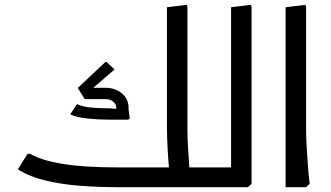

<svg xmlns="http://www.w3.org/2000/svg" viewBox="-20 -776 1372 796"><path d="M340 -389 302 -411 417 -519H422L455 -488ZM426 -280Q388 -280 343.5 -284.5Q299 -289 271 -302L299 -344H300Q322 -334 353.5 -330.5Q385 -327 426 -327ZM331 -365 302 -412H418V-365ZM426 -280V-327Q441 -327 454 -325.5Q467 -324 467 -324V-280ZM466 -280Q464 -294 463 -306.5Q462 -319 462 -329H513Q513 -319 515 -307Q517 -295 518 -285L512 -280ZM462 -329Q462 -344 449.5 -354.5Q437 -365 418 -365H342V-370L347 -412H418Q457 -412 485 -389Q513 -366 513 -329Z M720 0V-82H852V0ZM852 0V-82Q864 -82 868 -71Q872 -60 872 -42Q872 -24 868 -12Q864 0 852 0ZM467 0Q392 0 315.5 -5.5Q239 -11 171 -27Q103 -43 54 -74L94 -138H105Q155 -110 243 -96Q331 -82 467 -82H681L680 0ZM672 -303V-746L754 -756L757 -748V-303ZM681 0 684 -42Q684 -42 681 -74.5Q678 -107 675 -158Q672 -209 672 -265V-352L754 -362L757 -354V-247Q757 -206 759.5 -165Q762 -124 764.5 -89.5Q767 -55 769.5 -34.5Q772 -14 772 -14L757 0ZM586 0V-82H692V0ZM586 0Q575 0 570.5 -12Q566 -24 566 -42Q566 -60 570.5 -71Q575 -82 586 -82Z M938 0V-746L1020 -756L1023 -748V-14L1008 0ZM852 0V-82H983V0ZM852 0Q841 0 836.5 -12Q832 -24 832 -42Q832 -60 836.5 -71Q841 -82 852 -82Z M1164 0V-746L1246 -756L1249 -748V-247Q1249 -206 1251.5 -165Q1254 -124 1256.5 -89.5Q1259 -55 1261.5 -34.5Q1264 -14 1264 -14L1249 0Z"/></svg>

Font: Fustat Medium
Style: Regular
Weight: 500
Designer: Mohamed Gaber, Khaled Hosny, Laura Garcia Mut
Foundry: Kief Type Foundry, Alif Type Foundry, Hard Type Foundry
Version: Version 1.007